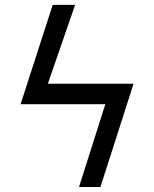

<svg xmlns="http://www.w3.org/2000/svg" viewBox="-20 -750 618 770"><path d="M515.6 -414.1 382.8 0H296.9L402.3 -332H62.5L191.4 -730.5H281.2L171.9 -414.1Z"/></svg>

Font: 和音 by 宁静之雨，公众号njzyshare
Style: Regular
Weight: 400
Designer: Steve Matteson
Foundry: Ascender Corporation
Version: Version 6.00;June 8, 2018;FontCreator 11.0.0.2388 32-bit